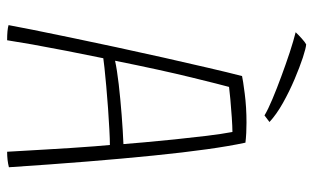

<svg xmlns="http://www.w3.org/2000/svg" viewBox="-190 -682 880 539"><g transform="rotate(90 249.5 -412.0)"><path d="M92.5 7.5Q63.5 7.5 50 3.5Q54 -18 63 -63.8Q72 -109.5 84.8 -170.2Q97.5 -231 112 -298.8Q126.5 -366.5 141.5 -433Q156.5 -499.5 169.8 -556.5Q183 -613.5 193 -652Q203.5 -654.5 242 -659.5Q280.5 -664.5 324 -664.5Q337 -664.5 352.5 -663.8Q368 -663 380 -661.5Q399 -574 416.2 -403.2Q433.5 -232.5 449 2.5Q429.5 7.5 405.5 7.5Q404.5 -7 403 -35.8Q401.5 -64.5 399.2 -100.8Q397 -137 394.8 -173Q392.5 -209 390.2 -238Q388 -267 386.5 -281Q370.5 -281 343 -279.5Q315.5 -278 283.5 -275.8Q251.5 -273.5 221.5 -270.8Q191.5 -268 170 -265.8Q148.5 -263.5 143 -262.5Q132.5 -211 122.2 -158.8Q112 -106.5 104.2 -62.8Q96.5 -19 92.5 7.5ZM150 -295.5Q175 -301 216 -305.8Q257 -310.5 302 -314Q347 -317.5 384 -319Q382.5 -339 379 -378Q375.5 -417 370.8 -463.2Q366 -509.5 360.8 -552.8Q355.5 -596 350 -625Q335.5 -625 309.2 -623.2Q283 -621.5 258.5 -619.2Q234 -617 223.5 -615.5Q217.5 -594 197 -510.5Q176.5 -427 150 -295.5ZM104 -832Q114 -831.5 140.8 -822.8Q167.5 -814 201.8 -799.5Q236 -785 268.5 -766.8Q301 -748.5 322 -729L303.5 -715Q287 -725 257.8 -737.2Q228.5 -749.5 194 -762.2Q159.5 -775 126.8 -785.8Q94 -796.5 70 -802.5Q77 -810 87.2 -819.2Q97.5 -828.5 104 -832Z"/></g></svg>

Font: Grandstander Thin
Style: Regular
Weight: 100
Designer: Tyler Finck
Foundry: Etcetera Type Co
Version: Version 1.200; ttfautohint (v1.8.3)